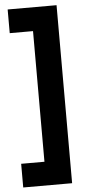

<svg xmlns="http://www.w3.org/2000/svg" viewBox="-61 -784 442 978"><g transform="rotate(-5 160.5 -295.0)"><path d="M267.1 160.2H17.1V39.1H136.2V-628.9H17.1V-750H267.1Z"/></g></svg>

Font: TASA Explorer
Style: Bold
Weight: 700
Designer: Weizhong Zhang
Foundry: Local Remote
Version: Version 1.000;Glyphs 3.1.2 (3151)